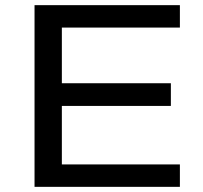

<svg xmlns="http://www.w3.org/2000/svg" viewBox="-20 -725 789 745"><path d="M114 0V-705H678V-618H220V-402H643V-314H220V-87H678V0Z"/></svg>

Font: Nunito Sans 10pt Expanded Medium
Style: Regular
Weight: 500
Width: 7
Designer: Vernon Adams
Foundry: Vernon Adams
Version: Version 3.101;gftools[0.9.27]